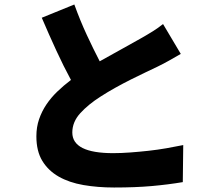

<svg xmlns="http://www.w3.org/2000/svg" viewBox="-20 -790 996 855"><path d="M785 -550Q759 -535 733.5 -520.5Q708 -506 679 -492Q658 -482 627.5 -467.5Q597 -453 563 -436Q529 -419 494 -399.5Q459 -380 428 -360Q373 -325 337.5 -286Q302 -247 302 -200Q302 -108 484 -108Q519 -108 559.5 -111Q600 -114 641 -118.5Q682 -123 722 -130Q762 -137 796 -144L794 21Q729 32 656 38.5Q583 45 488 45Q415 45 351.5 34Q288 23 241.5 -3.5Q195 -30 168.5 -73.5Q142 -117 142 -183Q142 -224 154 -259Q166 -294 186.5 -324.5Q207 -355 235 -382Q263 -409 296 -434Q263 -495 230.5 -565.5Q198 -636 166 -711L311 -770Q337 -698 366.5 -634.5Q396 -571 424 -517Q477 -547 526.5 -574Q576 -601 607 -619Q637 -636 661 -651Q685 -666 706 -683Z"/></svg>

Font: Kinto Sans Black
Style: Regular
Weight: 900
Designer: Authors: Ryoko NISHIZUKA  (kana & ideographs); Paul D. Hunt (Latin, Greek & Cyrillic); Wenlong ZHANG  (bopomofo); Sandol
Foundry: Adobe Systems Incorporated, ookami Inc.
Version: Version 0.001